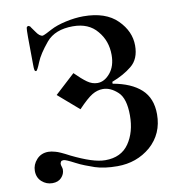

<svg xmlns="http://www.w3.org/2000/svg" viewBox="-77 -707 755 814"><g transform="rotate(-10 300.5 -300.0)"><path d="M255 -251 166 -328 252 -407Q281 -378 302 -363Q323 -348 346 -348Q376 -348 400.5 -377.5Q425 -407 425 -455Q425 -516 388 -559Q352 -603 284 -603Q207 -603 169 -558Q130 -511 117 -478Q103 -443 98 -443Q93 -443 91.5 -449Q90 -455 90 -474L89 -591Q89 -624 90.5 -630.5Q92 -637 100 -637Q107 -634 108 -630L123 -609Q138 -586 152 -586Q159 -588 169 -593Q179 -598 192 -605Q218 -619 258.5 -628Q299 -637 335 -637Q431 -637 481 -587Q530 -538 530 -477Q530 -419 494 -390Q460 -362 408 -342V-334Q487 -320 529 -281.5Q571 -243 571 -174Q571 -90 511 -37Q451 14 368 14Q311 14 272 1Q252 -6 232.5 -13.5Q213 -21 194 -31Q156 -51 147 -51Q138 -51 135.5 -47Q133 -43 132 -38Q132 -32 134.5 -25Q137 -18 137 -12Q137 7 123 22Q109 37 84 37Q58 37 38.5 19.5Q19 2 19 -27Q19 -54 38.5 -75.5Q58 -97 89 -97Q102 -97 119 -92Q136 -88 179 -65Q224 -43 259.5 -31.5Q295 -20 322 -20Q390 -20 423.5 -68.5Q457 -117 457 -189Q457 -262 427 -290Q396 -319 363 -319Q339 -319 316.5 -305.5Q294 -292 255 -251Z"/></g></svg>

Font: Pochaevsk
Style: Regular
Weight: 400
Version: Version 1.210; ttfautohint (v1.8.4.7-5d5b)